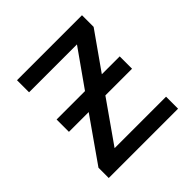

<svg xmlns="http://www.w3.org/2000/svg" viewBox="-149 -652 768 768"><g transform="rotate(-45 235.0 -268.0)"><path d="M57.1 -313H217.8L327.1 -467.8H56.2V-536.1H423.8V-470.2L313 -313H414.1V-243.2H263.2L140.1 -67.9H431.2V0H39.1V-58.1L168.9 -243.2H57.1Z"/></g></svg>

Font: NotoSans
Style: Regular
Weight: 400
Designer: Monotype Design team
Foundry: Monotype Imaging Inc.
Version: Version 1.04